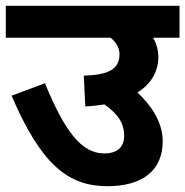

<svg xmlns="http://www.w3.org/2000/svg" viewBox="-20 -642 639 662"><path d="M0 -622V-512H361C380 -497 392 -478 392 -455C392 -398 345 -384 269 -381L274 -275C298 -276 320 -279 340 -282C385 -250 408 -219 408 -174C408 -134 384 -113 339 -113C260 -113 202 -192 135 -355L20 -312C121 -76 214 0 350 0C471 0 541 -54 541 -155C541 -223 499 -281 454 -323C500 -352 526 -394 526 -446C526 -470 519 -492 508 -512H599V-622Z"/></svg>

Font: Noto Sans
Style: Bold Italic
Weight: 700
Italic angle: -12°
Designer: Monotype Design Team
Foundry: Monotype Imaging Inc.
Version: Version 2.013